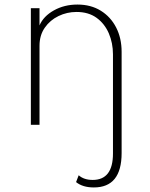

<svg xmlns="http://www.w3.org/2000/svg" viewBox="-20 -548 659 843"><path d="M392 275Q514 275 514 124V-320.5Q514 -380.5 490 -427.2Q466 -474 422.5 -501Q379 -528 320 -528Q262.5 -528 216.8 -502.5Q171 -477 153.5 -436.5V-512H115.5V0H153.5V-347Q153.5 -393 176.5 -426.2Q199.5 -459.5 236.8 -477.5Q274 -495.5 316 -495.5Q368.5 -495.5 404 -469.8Q439.5 -444 457.8 -401.5Q476 -359 476 -309.5V126Q476 242 387 242Q348.5 242 325.5 221.5L314 251.5Q343 275 392 275Z"/></svg>

Font: Spartan ExtraLight
Style: Regular
Weight: 200
Designer: Matt Bailey, Mirko Velimirovic
Foundry: Matt Bailey
Version: Version 1.003; ttfautohint (v1.8.3)